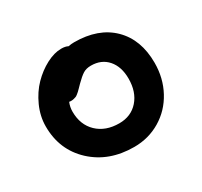

<svg xmlns="http://www.w3.org/2000/svg" viewBox="-116 -675 866 825"><g transform="rotate(-30 317.5 -262.5)"><path d="M333 -1Q208 -1 127.4 -75.9Q46.9 -150.9 46.9 -267.1Q46.9 -317.4 68.8 -366Q90.8 -414.6 124 -448.5Q157.2 -482.4 196.8 -503.2Q236.3 -523.9 271 -523.9Q292 -523.9 304.2 -517.1Q318.8 -520 333 -520Q452.6 -520 520.8 -453.1Q588.9 -386.2 588.9 -271Q588.9 -195.3 555.4 -133.3Q522 -71.3 463.1 -36.1Q404.3 -1 333 -1ZM178.2 -265.1Q178.2 -199.7 219.2 -160.4Q260.3 -121.1 328.1 -121.1Q386.7 -121.1 422.4 -161.6Q458 -202.1 458 -268.1Q458 -327.1 427.5 -362.1Q397 -397 345.2 -397Q321.8 -397 305.9 -387Q290 -377 266.1 -353Q262.2 -349.1 253.2 -339.8Q244.1 -330.6 241.2 -327.9Q238.3 -325.2 231.7 -319.8Q225.1 -314.5 220.9 -313Q216.8 -311.5 210.4 -309.8Q204.1 -308.1 196.8 -308.1Q189.9 -308.1 187 -309.1Q178.2 -288.1 178.2 -265.1Z"/></g></svg>

Font: Shantell Sans Bouncy
Style: Regular
Weight: 600
Designer: Stephen Nixon, Anya Danilova, Shantell Martin
Foundry: Arrow Type
Version: Version 1.006;[9816181b4]